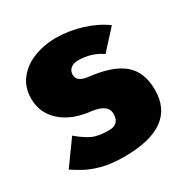

<svg xmlns="http://www.w3.org/2000/svg" viewBox="-127 -611 695 722"><g transform="rotate(-30 220.5 -250.0)"><path d="M5 -55 80 -159Q112 -132 138 -119.5Q164 -107 211 -107Q256 -107 256 -153Q256 -193 191 -202Q110 -210 63 -251.5Q16 -293 16 -356Q16 -404 42 -438Q68 -472 112.5 -490Q157 -508 211 -508Q267 -508 322.5 -490.5Q378 -473 417 -444L342 -362Q298 -393 241 -393Q219 -393 207.5 -382.5Q196 -372 196 -356Q196 -326 241 -320Q343 -309 389.5 -269.5Q436 -230 436 -153Q436 8 211 8Q154 8 114 -3Q74 -14 47.5 -29Q21 -44 5 -55Z"/></g></svg>

Font: Epunda Sans Black
Style: Regular
Weight: 900
Designer: Simon Atzbach
Foundry: typofactur
Version: Version 2.204; ttfautohint (v1.8.4.7-5d5b)